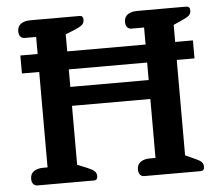

<svg xmlns="http://www.w3.org/2000/svg" viewBox="-50 -752 934 808"><g transform="rotate(-5 416.5 -347.5)"><path d="M52 -30Q52 -51 67 -61.5Q82 -72 108 -72H125V-475H52V-551H125V-623H77Q65 -623 58.5 -631Q52 -639 52 -653Q52 -674 67 -684.5Q82 -695 107 -695H313Q323 -695 326.5 -690.5Q330 -686 330 -678Q330 -665 321.5 -657Q313 -649 292 -640L250 -623V-551H581V-623H528Q516 -623 509.5 -631Q503 -639 503 -653Q503 -674 518 -684.5Q533 -695 558 -695H765Q781 -695 781 -678Q781 -665 773.5 -657.5Q766 -650 750 -643L706 -623V-551H781V-475H706V-72L750 -52Q766 -45 773.5 -37.5Q781 -30 781 -17Q781 0 765 0H528Q516 0 509.5 -8Q503 -16 503 -30Q503 -51 518 -61.5Q533 -72 558 -72H581V-321H250V-72L292 -55Q313 -46 321.5 -38Q330 -30 330 -17Q330 -9 326.5 -4.5Q323 0 313 0H77Q65 0 58.5 -8Q52 -16 52 -30ZM581 -401V-475H250V-401Z"/></g></svg>

Font: Maitree Semibold
Style: Regular
Weight: 600
Designer: CadsonDemak Team
Foundry: CadsonDemak
Version: Version 1.000